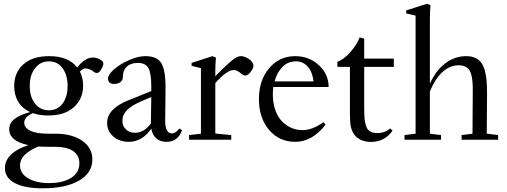

<svg xmlns="http://www.w3.org/2000/svg" viewBox="-20 -746 2704 1025"><path d="M237.3 -129.4Q190.9 -129.4 155.8 -142.1Q109.4 -122.1 109.4 -90.8Q109.4 -64 141.6 -48.1Q173.8 -32.2 238.3 -32.2H275.4Q365.2 -32.2 419.2 5.6Q473.1 43.5 473.1 104.5Q473.1 176.8 402.3 218Q331.5 259.3 208 259.3Q111.8 259.3 59.1 231.4Q6.3 203.6 6.3 151.4Q6.3 110.4 39.3 78.9Q72.3 47.4 131.8 28.8Q29.3 7.8 29.3 -56.2Q29.3 -88.9 57.1 -110.6Q85 -132.3 140.6 -147.9Q98.6 -167 77.1 -203.1Q55.7 -239.3 55.7 -286.1Q55.7 -358.4 104.5 -402.3Q153.3 -446.3 242.7 -446.3Q344.2 -446.3 392.1 -386.2Q435.1 -439 475.6 -439Q498.5 -439 519.5 -425.3Q531.7 -417.5 531.7 -407.2Q531.7 -395 520.3 -375.7Q508.8 -356.4 498 -356.4Q486.8 -356.4 478 -364.7Q471.7 -370.6 458.3 -375.7Q444.8 -380.9 436 -380.9Q421.4 -380.9 406.7 -363.8Q423.8 -329.6 423.8 -289.1Q423.8 -219.2 375 -174.3Q326.2 -129.4 237.3 -129.4ZM241.2 -157.2Q286.6 -157.2 313.7 -192.6Q340.8 -228 340.8 -286.6Q340.8 -345.7 314 -382.1Q287.1 -418.5 241.2 -418.5Q195.3 -418.5 167 -381.8Q138.7 -345.2 138.7 -286.6Q138.7 -228.5 167 -192.9Q195.3 -157.2 241.2 -157.2ZM86.9 136.7Q86.9 180.2 130.1 205.8Q173.3 231.4 242.2 231.4Q315.4 231.4 359.6 203.6Q403.8 175.8 403.8 125.5Q403.8 83.5 370.6 60.5Q337.4 37.6 272 37.6H234.4Q208 37.6 185.5 36.1Q86.9 76.2 86.9 136.7Z M667 11.2Q617.7 11.2 584.7 -17.6Q551.8 -46.4 551.8 -89.8Q551.8 -165 665 -210.4L787.6 -259.8V-285.2Q787.6 -356 772 -383.1Q756.3 -410.2 715.8 -410.2Q677.7 -410.2 656.7 -389.9Q635.7 -369.6 635.7 -332.5Q635.7 -317.4 622.6 -307.6Q609.4 -297.9 588.4 -297.9Q573.2 -297.9 564.9 -305.2Q556.6 -312.5 556.6 -325.7Q556.6 -348.1 590.1 -377Q623.5 -405.8 671.1 -426Q718.8 -446.3 756.3 -446.3Q817.4 -446.3 840.6 -409.9Q863.8 -373.5 863.8 -277.8Q863.8 -244.1 862.8 -183.1Q861.8 -122.1 861.8 -103Q861.3 -70.3 870.6 -52Q879.9 -33.7 896.5 -33.7Q918.5 -33.7 937 -60.1L951.7 -51.3Q930.7 11.2 868.7 11.2Q835.4 11.2 814.5 -7.1Q793.5 -25.4 787.6 -59.1Q739.3 11.2 667 11.2ZM633.3 -102.1Q633.3 -73.2 652.1 -55.2Q670.9 -37.1 700.7 -37.1Q749 -37.1 785.6 -86.9V-87.4Q786.1 -110.8 786.6 -157.7Q787.1 -204.6 787.6 -228L739.3 -207.5Q684.1 -184.1 658.7 -158.7Q633.3 -133.3 633.3 -102.1Z M989.3 0V-24.9L1052.7 -32.2V-382.3L1002.9 -394.5V-410.2L1114.3 -446.3L1132.8 -438.5Q1129.4 -400.9 1129.4 -366.2V-338.9Q1197.8 -409.2 1230 -432.1Q1249.5 -446.3 1266.1 -446.3Q1287.1 -446.3 1310.1 -429.9Q1333 -413.6 1333 -395.5Q1333 -381.3 1317.9 -362.1Q1302.7 -342.8 1289.1 -342.8Q1279.3 -342.8 1268.1 -352.5Q1246.1 -372.1 1228.5 -372.1Q1189.9 -372.1 1129.4 -302.2V-33.2L1214.4 -24.9V0Z M1556.6 11.2Q1470.7 11.2 1416.5 -52.5Q1362.3 -116.2 1362.3 -216.8Q1362.3 -316.9 1416.7 -381.6Q1471.2 -446.3 1555.7 -446.3Q1629.9 -446.3 1682.1 -398.2Q1734.4 -350.1 1734.4 -281.7H1439.5Q1436.5 -262.7 1436.5 -243.7Q1436.5 -196.3 1449.7 -158.7Q1462.9 -121.1 1485.4 -98.1Q1507.8 -75.2 1535.9 -63.2Q1564 -51.3 1595.2 -51.3Q1647 -51.3 1706.5 -93.3L1718.3 -80.6Q1646.5 11.2 1556.6 11.2ZM1560.5 -418.5Q1516.6 -418.5 1487.5 -388.4Q1458.5 -358.4 1445.8 -311.5H1653.8Q1647.9 -361.8 1623 -390.1Q1598.1 -418.5 1560.5 -418.5Z M1960.9 11.7Q1928.7 11.7 1905 0Q1881.3 -11.7 1869.6 -29.8Q1857.4 -48.3 1852.8 -70.6Q1848.1 -92.8 1848.1 -141.6V-389.2H1781.2V-416.5Q1814.9 -427.7 1850.1 -467.5Q1885.3 -507.3 1899.9 -546.4L1924.3 -540V-433.1H2082.5V-389.2H1924.3V-175.3Q1924.3 -124.5 1927.2 -103.5Q1930.2 -82.5 1937 -66.4Q1949.7 -35.6 1995.1 -35.6Q2034.2 -35.6 2063.5 -60.5L2075.7 -48.3Q2032.7 11.7 1960.9 11.7Z M2139.6 0V-24.9L2198.7 -32.2V-662.6L2148.4 -674.3V-690.4L2259.8 -726.1L2278.3 -718.3Q2274.9 -681.6 2274.9 -646.5V-299.3Q2307.6 -371.1 2358.2 -408.7Q2408.7 -446.3 2469.2 -446.3Q2497.1 -446.3 2516.8 -437Q2536.6 -427.7 2548.8 -411.9Q2561 -396 2568.1 -369.9Q2575.2 -343.8 2577.6 -315.4Q2580.1 -287.1 2580.1 -247.1Q2580.1 -138.2 2578.6 -32.7L2639.2 -24.9V0H2444.3V-24.9L2502.4 -32.2Q2503.9 -259.3 2503.9 -262.7Q2503.9 -290 2502.4 -308.6Q2501 -327.1 2496.6 -345.2Q2492.2 -363.3 2484.1 -374Q2476.1 -384.8 2462.4 -391.1Q2448.7 -397.5 2429.2 -397.5Q2381.8 -397.5 2342.5 -361.8Q2303.2 -326.2 2274.9 -257.8V-32.2L2334.5 -24.9V0Z"/></svg>

Font: Elstob
Style: Regular
Weight: 400
Designer: Peter S. Baker
Version: Version 1.015